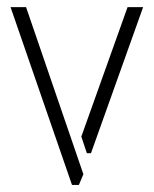

<svg xmlns="http://www.w3.org/2000/svg" viewBox="-20 -523 435 543"><path d="M9.8 -502.9H53.7L215.8 -30.3L203.1 0H183.6ZM210 -136.7 340.8 -502.9H384.8L237.3 -89.8H225.6Z"/></svg>

Font: Post No Bills Colombo
Style: Light
Weight: 400
Designer: Kosala Senevirathne, Siva Puranthara, Lasantha Premarathna, Tharique Azeez
Foundry: Mooniak
Version: Version 1.220 ; ttfautohint (v1.5)